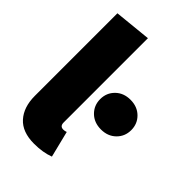

<svg xmlns="http://www.w3.org/2000/svg" viewBox="-231 -857 970 970"><g transform="rotate(45 254.0 -372.0)"><path d="M203 20Q119 20 77 -27Q35 -74 35 -154V-744L233 -764V-162Q233 -135 257 -135Q268 -135 278 -139L313 2Q266 20 203 20ZM391 -270Q342 -270 311 -300.5Q280 -331 280 -376Q280 -421 311 -451.5Q342 -482 391 -482Q440 -482 471 -451.5Q502 -421 502 -376Q502 -331 471 -300.5Q440 -270 391 -270Z"/></g></svg>

Font: Trujillo Black
Style: Regular
Weight: 900
Designer: Fira Sans original fonts by bBox Type GmbH, Carrois Corporate GbR, & Edenspiekermann AG / Changes by Cristiano Sobral
Foundry: Fira Sans original fonts by bBox Type GmbH, Carrois Corporate GbR, & Edenspiekermann AG / Changes by Cristiano Sobral
Version: Version 4.301;July 28, 2020;FontCreator 13.0.0.2655 64-bit